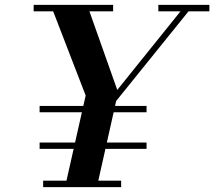

<svg xmlns="http://www.w3.org/2000/svg" viewBox="-20 -770 882 790"><path d="M247.5 0 332.5 -377 188.5 -750H338.5L462.5 -400L742.5 -748H775.5L458 -354.5L378.5 0ZM157.5 0V-26.5H478.5V0ZM143 -157.5V-183.5H583V-157.5ZM143 -308V-334H583V-308ZM118.5 -723.5V-750H445.5V-723.5ZM631.5 -723.5V-750H841.5V-723.5Z"/></svg>

Font: Bodoni Moda 9pt SemiBold
Style: Italic
Weight: 600
Italic angle: -13°
Designer: Owen Earl
Foundry: indestructible type
Version: Version 2.004